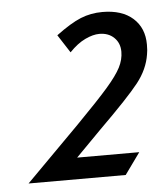

<svg xmlns="http://www.w3.org/2000/svg" viewBox="-40 -757 440 508"><g transform="rotate(-5 180.0 -502.5)"><path d="M274 -285 315 -342H150L218 -411Q297 -489 324.5 -524Q352 -559 358 -598Q360 -607 360 -624Q360 -668 331 -694Q302 -720 250 -720Q219 -720 192 -709Q165 -698 126 -669L157 -621Q178 -643 199 -653Q220 -663 237 -663Q261 -663 276 -648.5Q291 -634 291 -611Q291 -590 280.5 -569.5Q270 -549 243.5 -518.5Q217 -488 159 -429L16 -285Z"/></g></svg>

Font: Geom Light
Style: Italic
Weight: 300
Italic angle: -10°
Version: Version 1.102